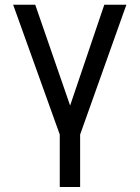

<svg xmlns="http://www.w3.org/2000/svg" viewBox="-20 -565 574 790"><path d="M34.1 -545.5 225.9 -11.4V204.5H309.7V-11.4L500 -545.5H409.1L268.5 -130.7L125 -545.5Z"/></svg>

Font: Magic Ui Pro
Style: Regular
Weight: 400
Designer: Stefan Endress, Andreas Faust
Version: Version 1.000;FEAKit 1.0